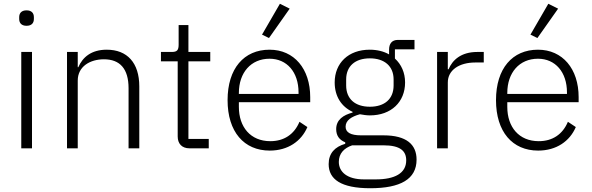

<svg xmlns="http://www.w3.org/2000/svg" viewBox="-20 -788 3146 1020"><path d="M121 -651C148 -651 160 -666 160 -687V-697C160 -718 148 -733 121 -733C94 -733 82 -718 82 -697V-687C82 -666 94 -651 121 -651ZM93 0H150V-512H93Z M393 0V-360C393 -436 460 -473 532 -473C617 -473 663 -423 663 -319V0H720V-329C720 -454 656 -524 547 -524C465 -524 419 -484 396 -431H393V-512H336V0Z M1089 0V-50H981V-462H1097V-512H981V-655H929V-551C929 -522 921 -512 893 -512H835V-462H924V-63C924 -25 946 0 987 0Z M1519 -742 1467 -768 1372 -604 1409 -586ZM1413 12C1510 12 1581 -38 1613 -113L1571 -141C1543 -74 1489 -38 1416 -38C1311 -38 1249 -113 1249 -220V-245H1628V-272C1628 -422 1543 -524 1412 -524C1276 -524 1189 -424 1189 -256C1189 -88 1276 12 1413 12ZM1412 -476C1504 -476 1566 -405 1566 -297V-289H1249V-294C1249 -402 1313 -476 1412 -476Z M2193 60C2193 -20 2140 -69 2017 -69H1898C1842 -69 1816 -85 1816 -115C1816 -149 1848 -169 1892 -181C1909 -178 1927 -175 1945 -175C2058 -175 2132 -246 2132 -350C2132 -402 2112 -446 2078 -477V-526H2182V-576H2094C2061 -576 2047 -555 2047 -524V-499C2019 -515 1984 -524 1944 -524C1831 -524 1758 -453 1758 -350C1758 -276 1794 -221 1853 -194V-190C1804 -177 1766 -152 1766 -102C1766 -68 1782 -45 1814 -32V-24C1759 -8 1726 26 1726 84C1726 164 1791 212 1947 212C2107 212 2193 164 2193 60ZM2138 64C2138 133 2076 165 1977 165H1913C1824 165 1780 125 1780 72C1780 28 1807 -1 1851 -16H2017C2108 -16 2138 15 2138 64ZM1945 -221C1867 -221 1819 -262 1819 -334V-366C1819 -436 1866 -478 1945 -478C2023 -478 2071 -436 2071 -366V-334C2071 -262 2023 -221 1945 -221Z M2359 0V-350C2359 -416 2420 -456 2505 -456H2550V-512H2516C2428 -512 2383 -468 2363 -420H2359V-512H2302V0Z M2945 -742 2893 -768 2798 -604 2835 -586ZM2839 12C2936 12 3007 -38 3039 -113L2997 -141C2969 -74 2915 -38 2842 -38C2737 -38 2675 -113 2675 -220V-245H3054V-272C3054 -422 2969 -524 2838 -524C2702 -524 2615 -424 2615 -256C2615 -88 2702 12 2839 12ZM2838 -476C2930 -476 2992 -405 2992 -297V-289H2675V-294C2675 -402 2739 -476 2838 -476Z"/></svg>

Font: IBM Plex Thai Looped Light
Style: Regular
Weight: 300
Designer: Mike Abbink, Paul van der Laan, Pieter van Rosmalen, Ben Mitchell, Mark Frömberg
Foundry: Bold Monday
Version: Version 1.0